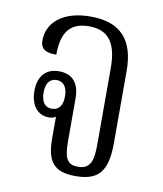

<svg xmlns="http://www.w3.org/2000/svg" viewBox="-69 -612 575 679"><g transform="rotate(10 218.5 -272.5)"><path d="M247 10C328 10 361 -25 361 -128V-388C361 -497 312 -555 203 -555C102 -555 49 -506 49 -442C49 -410 70 -401 106 -401C106 -487 140 -520 203 -520C267 -520 304 -485 304 -389V-112C304 -52 293 -24 250 -24C213 -24 200 -43 200 -107V-261C200 -320 170 -345 126 -345C77 -345 52 -312 52 -262C52 -209 79 -178 118 -178C127 -178 137 -180 143 -185V-107C143 -23 170 10 247 10ZM123 -210C98 -210 85 -229 85 -262C85 -294 98 -313 123 -313C149 -313 162 -293 162 -261C162 -229 149 -210 123 -210Z"/></g></svg>

Font: Noto Serif Thai ExtraCondensed Light
Style: Regular
Weight: 300
Width: 2
Designer: Monotype Design Team
Foundry: Monotype Imaging Inc.
Version: Version 2.002